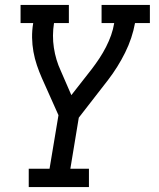

<svg xmlns="http://www.w3.org/2000/svg" viewBox="-20 -550 640 775"><path d="M96 205V131H180L216 -85L149 -235Q138 -260 129 -286.5Q120 -313 115 -341Q110 -369 109.5 -398Q109 -427 114 -457H63V-530H258V-457H198Q190 -406 197.5 -357Q205 -308 225 -265L268 -166L351 -272Q367 -293 381.5 -315Q396 -337 408 -360.5Q420 -384 428.5 -408Q437 -432 441 -457H390V-530H585V-457H525Q514 -396 485 -337.5Q456 -279 416 -227L298 -75L264 131H339V205Z"/></svg>

Font: Iosevka Curly Slab Extended
Style: Italic
Weight: 400
Width: 7
Italic angle: -9°
Monospace: yes
Designer: Belleve Invis
Foundry: Belleve Invis
Version: Version 11.1.0; ttfautohint (v1.8.3)